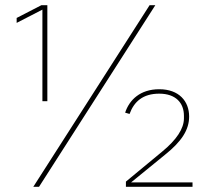

<svg xmlns="http://www.w3.org/2000/svg" viewBox="-20 -718 805 738"><path d="M108 0 555 -698H577L130 0ZM720 0H464V-20L603 -135C659 -181 687 -224 687 -263V-273C687 -322 656 -358 592 -358C529 -358 495 -327 478 -280L461 -285C477 -334 519 -375 592 -375C668 -375 707 -329 707 -270C707 -219 678 -174 614 -123L484 -17H720ZM44 -649V-630L143 -681V-329H162V-698H139Z"/></svg>

Font: Plexus Sans Thin
Style: Regular
Weight: 250
Version: Version 2.001;PS 002.001;hotconv 1.0.70;makeotf.lib2.5.58329